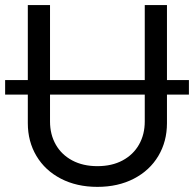

<svg xmlns="http://www.w3.org/2000/svg" viewBox="-31 -727 768 760"><path d="M716.8 -352.5H629.9V-239.3Q629.9 -167 595.7 -109.6Q561.5 -52.2 499 -19.8Q436.5 12.7 354.5 12.7Q272.5 12.7 210 -19.8Q147.5 -52.2 113.3 -109.6Q79.1 -167 79.1 -239.3V-352.5H-10.7V-410.2H79.1V-707H167V-410.2H542V-707H629.9V-410.2H716.8ZM354.5 -69.3Q412.1 -69.3 454.3 -92Q496.6 -114.7 519.3 -154.8Q542 -194.8 542 -246.1V-352.5H167V-246.1Q167 -194.8 189.7 -154.8Q212.4 -114.7 254.9 -92Q297.4 -69.3 354.5 -69.3Z"/></svg>

Font: Pretendard JP
Style: Regular
Weight: 400
Designer: Base glyphs from Inter by Rasmus Andersson; Hangeul glyphs from Noto Sans CJK(Source Han Sans) by Jang Soo-young and Kan
Foundry: Kil Hyung-jin
Version: Version 1.309